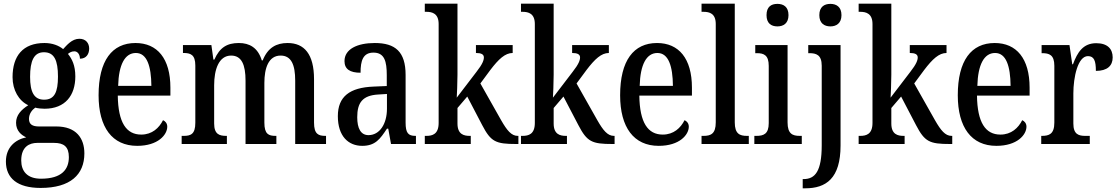

<svg xmlns="http://www.w3.org/2000/svg" viewBox="-20 -780 6060 1040"><path d="M200 238C361 238 437 166 437 51C437 -31 393 -95 285 -95H191C155 -95 137 -107 137 -136C137 -164 154 -185 171 -197C183 -193 207 -191 221 -191C334 -191 388 -264 388 -366C388 -426 370 -461 348 -488C358 -496 368 -502 383 -502C401 -502 413 -484 413 -462C448 -462 463 -488 463 -517C463 -546 445 -570 410 -570C369 -570 341 -534 322 -514C299 -533 264 -547 221 -547C104 -547 48 -477 48 -362C48 -292 82 -234 133 -210C94 -185 67 -156 67 -115C67 -71 96 -48 122 -36C63 -24 12 18 12 95C12 185 74 238 200 238ZM219 -240C164 -240 143 -282 143 -364C143 -451 164 -497 218 -497C274 -497 294 -453 294 -365C294 -281 275 -240 219 -240ZM202 188C127 188 95 147 95 89C95 14 140 -6 182 -6H273C325 -6 353 14 353 71C353 137 315 188 202 188Z M723 10C836 10 886 -50 886 -94C886 -112 875 -124 863 -129C842 -87 804 -51 745 -51C664 -51 620 -116 618 -262H903V-305C903 -463 832 -547 714 -547C587 -547 514 -452 514 -264C514 -90 588 10 723 10ZM800 -315H620C623 -429 656 -493 716 -493C776 -493 799 -422 800 -315Z M964 0H1209V-44H1206C1169 -44 1140 -52 1140 -111V-318C1140 -403 1165 -479 1232 -479C1289 -479 1310 -429 1310 -343V0H1477V-44H1473C1435 -44 1412 -53 1412 -116V-331C1412 -410 1434 -479 1500 -479C1558 -479 1579 -429 1579 -343V0H1746V-44H1743C1705 -44 1681 -53 1681 -116V-351C1681 -487 1628 -547 1538 -547C1478 -547 1431 -523 1403 -453H1398C1377 -522 1331 -547 1274 -547C1210 -547 1170 -523 1141 -457H1136L1125 -536H971V-493H974C1012 -493 1038 -484 1038 -425V-115C1038 -53 1013 -44 975 -44H964Z M1942 10C2013 10 2039 -27 2076 -83H2083L2098 0H2233V-44H2230C2191 -44 2177 -60 2177 -116V-374C2177 -500 2121 -547 2010 -547C1915 -547 1846 -514 1846 -449C1846 -406 1875 -386 1933 -386C1933 -451 1946 -495 2003 -495C2063 -495 2075 -447 2075 -373V-314L2004 -311C1874 -306 1810 -257 1810 -151C1810 -41 1868 10 1942 10ZM1976 -48C1934 -48 1915 -85 1915 -145C1915 -223 1943 -263 2028 -268L2076 -271V-191C2076 -108 2036 -48 1976 -48Z M2281 0H2530V-44H2524C2493 -44 2458 -52 2458 -111V-195L2511 -257L2592 -102C2639 -12 2665 0 2776 0H2788V-44H2784C2750 -44 2726 -74 2695 -128L2582 -328L2636 -401C2681 -460 2716 -493 2757 -493V-536H2558V-493C2586 -493 2601 -486 2601 -469C2601 -454 2594 -433 2561 -391L2454 -251C2455 -257 2458 -340 2458 -375V-760H2281V-716H2290C2321 -716 2356 -707 2356 -650V-114C2356 -53 2322 -44 2290 -44H2281Z M2802 0H3051V-44H3045C3014 -44 2979 -52 2979 -111V-195L3032 -257L3113 -102C3160 -12 3186 0 3297 0H3309V-44H3305C3271 -44 3247 -74 3216 -128L3103 -328L3157 -401C3202 -460 3237 -493 3278 -493V-536H3079V-493C3107 -493 3122 -486 3122 -469C3122 -454 3115 -433 3082 -391L2975 -251C2976 -257 2979 -340 2979 -375V-760H2802V-716H2811C2842 -716 2877 -707 2877 -650V-114C2877 -53 2843 -44 2811 -44H2802Z M3548 10C3661 10 3711 -50 3711 -94C3711 -112 3700 -124 3688 -129C3667 -87 3629 -51 3570 -51C3489 -51 3445 -116 3443 -262H3728V-305C3728 -463 3657 -547 3539 -547C3412 -547 3339 -452 3339 -264C3339 -90 3413 10 3548 10ZM3625 -315H3445C3448 -429 3481 -493 3541 -493C3601 -493 3624 -422 3625 -315Z M3780 0H4036V-44H4026C3987 -44 3960 -55 3960 -117V-760H3780V-716H3791C3823 -716 3857 -707 3857 -650V-117C3857 -55 3830 -44 3791 -44H3780Z M4191 -637C4224 -637 4251 -654 4251 -698C4251 -743 4224 -759 4191 -759C4157 -759 4132 -743 4132 -698C4132 -654 4157 -637 4191 -637ZM4066 0H4323V-44H4312C4273 -44 4246 -55 4246 -117V-536H4071V-492H4080C4118 -492 4144 -481 4144 -423V-113C4144 -54 4116 -44 4077 -44H4066Z M4478 -637C4510 -637 4538 -654 4538 -698C4538 -743 4510 -759 4478 -759C4445 -759 4418 -743 4418 -698C4418 -654 4445 -637 4478 -637ZM4328 240H4342C4454 240 4533 187 4533 8V-536H4358V-492H4364C4401 -492 4431 -483 4431 -424V7C4431 148 4395 190 4333 190H4328Z M4631 0H4880V-44H4874C4843 -44 4808 -52 4808 -111V-195L4861 -257L4942 -102C4989 -12 5015 0 5126 0H5138V-44H5134C5100 -44 5076 -74 5045 -128L4932 -328L4986 -401C5031 -460 5066 -493 5107 -493V-536H4908V-493C4936 -493 4951 -486 4951 -469C4951 -454 4944 -433 4911 -391L4804 -251C4805 -257 4808 -340 4808 -375V-760H4631V-716H4640C4671 -716 4706 -707 4706 -650V-114C4706 -53 4672 -44 4640 -44H4631Z M5377 10C5490 10 5540 -50 5540 -94C5540 -112 5529 -124 5517 -129C5496 -87 5458 -51 5399 -51C5318 -51 5274 -116 5272 -262H5557V-305C5557 -463 5486 -547 5368 -547C5241 -547 5168 -452 5168 -264C5168 -90 5242 10 5377 10ZM5454 -315H5274C5277 -429 5310 -493 5370 -493C5430 -493 5453 -422 5454 -315Z M5620 0H5883V-44H5859C5823 -44 5794 -52 5794 -111V-274C5794 -361 5818 -476 5873 -476C5906 -476 5916 -451 5916 -396C5978 -396 6007 -424 6007 -469C6007 -515 5979 -546 5918 -546C5847 -546 5816 -497 5792 -432H5788L5773 -536H5622V-492H5625C5663 -492 5691 -483 5691 -424V-116C5691 -53 5662 -44 5623 -44H5620Z"/></svg>

Font: Noto Serif Condensed Medium
Style: Regular
Weight: 500
Width: 3
Designer: Monotype Design Team
Foundry: Monotype Imaging Inc.
Version: Version 2.015